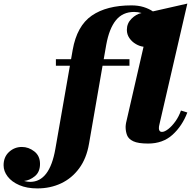

<svg xmlns="http://www.w3.org/2000/svg" viewBox="-220 -790 1088 1070"><path d="M91.5 -460H176L185 -511.5Q208.5 -645.5 291.2 -702.8Q374 -760 512.5 -760Q550 -760 580 -750.8Q610 -741.5 632 -726.5L824 -770L667.5 -92.5Q665.5 -84.5 665.5 -74.5Q665.5 -66.5 669.5 -60.8Q673.5 -55 683 -55Q697.5 -55 718 -71Q738.5 -87 757.8 -114Q777 -141 788.5 -174L824 -163Q795.5 -88 741.5 -39Q687.5 10 605.5 10Q549.5 10 522.8 -2.8Q496 -15.5 488 -36.8Q480 -58 480 -83Q480 -87 480.8 -93.8Q481.5 -100.5 482.5 -105L580 -529.5Q558.5 -532 537 -544.5Q515.5 -557 501.2 -577.5Q487 -598 487 -623.5Q487 -660 513 -685.8Q539 -711.5 569 -717.5Q548.5 -723.5 527.5 -723.5Q463.5 -723.5 426 -677.2Q388.5 -631 372 -540L358 -460H501.5V-423.5H351.5L276 11.5Q262 93 221.2 148.2Q180.5 203.5 120.5 231.8Q60.5 260 -12 260Q-70 260 -112.2 241.8Q-154.5 223.5 -177.2 194Q-200 164.5 -200 131Q-200 85 -169.8 57Q-139.5 29 -98 29Q-60.5 29 -28.8 53.8Q3 78.5 3 123.5Q3 168.5 -25.8 192Q-54.5 215.5 -86 218.5Q-68.5 223.5 -52 223.5Q56.5 223.5 88.5 40L169.5 -423.5H91.5Z"/></svg>

Font: Bodoni* 06pt Fatface
Style: Italic
Weight: 900
Italic angle: -13°
Version: Version 2.3